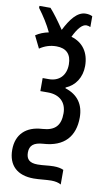

<svg xmlns="http://www.w3.org/2000/svg" viewBox="-94 -709 542 942"><g transform="rotate(10 177.0 -238.5)"><path d="M255 -662C212 -662 180 -618 152 -563C124 -604 100 -637 79 -660H24V-650C51 -614 74 -578 92 -540C68 -535 47 -527 28 -514L58 -453C83 -470 110 -479 141 -479C190 -479 216 -453 216 -402C216 -346 182 -314 132 -314H101V-249H139C197 -249 232 -216 232 -161C232 -102 207 -72 143 -68C62 -64 15 -18 15 58C15 136 61 179 143 179C171 179 205 174 230 174C250 174 268 178 279 185V112C266 106 250 103 230 103C202 103 179 108 150 108C110 108 93 92 93 58C93 23 113 6 160 3C264 -3 314 -61 314 -155C314 -218 284 -264 220 -284V-288C267 -307 296 -352 296 -408C296 -474 264 -521 205 -538C227 -584 248 -606 268 -606C275 -606 282 -604 288 -601V-655C278 -660 267 -662 255 -662Z"/></g></svg>

Font: Noto Sans UI Condensed
Style: Regular
Weight: 400
Width: 3
Designer: Monotype Design Team
Foundry: Monotype Imaging Inc.
Version: Version 1.901